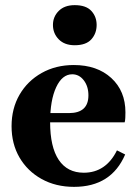

<svg xmlns="http://www.w3.org/2000/svg" viewBox="-20 -713 529 747"><path d="M268 14Q197 14 142 -16.5Q87 -47 56 -100Q25 -153 25 -222Q25 -291 56 -344.5Q87 -398 142 -429Q197 -460 267 -460Q358 -460 413 -409.5Q468 -359 468 -276Q468 -266 467.5 -254.5Q467 -243 465 -237H111L113 -273H248Q324 -273 324 -342Q324 -377 306 -400.5Q288 -424 261 -424Q222 -424 198.5 -373.5Q175 -323 175 -238Q175 -141 208.5 -91Q242 -41 306 -41Q349 -41 381.5 -63Q414 -85 435 -128L467 -112Q413 14 268 14ZM270.6 -537Q231 -537 208.5 -560Q186 -583 186 -616Q186 -648 208.5 -670.5Q231 -693 270.6 -693Q314.8 -693 335.4 -670.5Q356 -648 356 -616Q356 -583 335.4 -560Q314.8 -537 270.6 -537Z"/></svg>

Font: Baskervville SC
Style: Regular
Weight: 400
Designer: Alexis Faudot, Rémi Forte, Morgane Pierson, Rafael Ribas, Tanguy Vanlaeys, Rosalie Wagner, Thomas Huot-Marchand
Foundry: ANRT
Version: Version 1.100